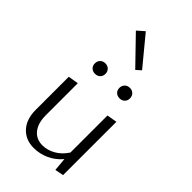

<svg xmlns="http://www.w3.org/2000/svg" viewBox="-266 -965 1052 1052"><g transform="rotate(45 260.0 -439.0)"><path d="M439 -418V-5L389 5L382 -72Q350 -34 307.5 -15Q265 4 220 4Q157 4 118.5 -37.5Q80 -79 80 -152V-408L140 -418V-171Q140 -109 167.5 -74.5Q195 -40 244 -40Q281 -40 317.5 -60.5Q354 -81 380 -121V-408ZM129 -561Q129 -579 140.5 -590.5Q152 -602 170 -602Q188 -602 199.5 -590.5Q211 -579 211 -561Q211 -543 199.5 -532Q188 -521 170 -521Q152 -521 140.5 -532Q129 -543 129 -561ZM319 -561Q319 -579 330.5 -590.5Q342 -602 361 -602Q378 -602 389.5 -590.5Q401 -579 401 -561Q401 -543 389.5 -532Q378 -521 361 -521Q342 -521 330.5 -532Q319 -543 319 -561ZM161 -847 202 -883 339 -717 311 -692Z"/></g></svg>

Font: Ysabeau Semilight
Style: Regular
Weight: 300
Designer: Christian Thalmann (Catharsis Fonts)
Version: Version 0.003